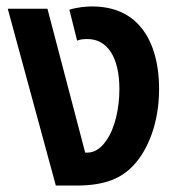

<svg xmlns="http://www.w3.org/2000/svg" viewBox="-20 -575 557 595"><path d="M153 0H217C308 0 358 -24 394 -63C438 -110 473 -193 473 -299C473 -383 452 -453 410 -498C376 -535 328 -555 265 -555C248 -555 222 -553 195 -545L219 -449C228 -453 239 -454 251 -454C313 -454 350 -397 350 -299C350 -241 337 -178 309 -139C294 -117 274 -102 251 -102H244L127 -548H4Z"/></svg>

Font: Noto Sans Thai SemiCondensed Semi
Style: Regular
Weight: 600
Width: 4
Designer: Monotype Design Team
Foundry: Monotype Imaging Inc.
Version: Version 1.901